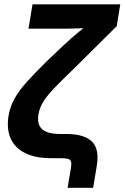

<svg xmlns="http://www.w3.org/2000/svg" viewBox="-20 -748 589 908"><path d="M299.8 140.1 314.9 50.3Q318.8 28.3 316.2 17.6Q313.5 6.8 302 3.4Q290.5 0 266.6 0H220.7Q147.9 0 99.6 -23.7Q51.3 -47.4 30.8 -92.3Q10.3 -137.2 20.5 -200.7Q27.8 -244.6 49.3 -282.7Q70.8 -320.8 107.9 -361.8Q145 -402.8 199.2 -456.5L281.2 -534.2Q297.4 -549.8 316.7 -566.7Q335.9 -583.5 356.4 -600.3Q377 -617.2 397.2 -633.5Q417.5 -649.9 435.5 -664.1L429.7 -617.2Q409.2 -615.7 386.7 -615Q364.3 -614.3 341.6 -613.5Q318.8 -612.8 296.1 -612.5Q273.4 -612.3 252 -612.3H114.7L133.8 -727.5H548.8L532.2 -624.5L337.9 -431.6Q279.8 -375.5 242.9 -337.9Q206.1 -300.3 186.8 -270.3Q167.5 -240.2 161.6 -206.5Q156.2 -173.3 167 -152.8Q177.7 -132.3 202.9 -123.3Q228 -114.3 265.6 -114.3H294.9Q377 -114.3 414.1 -79.1Q451.2 -43.9 437.5 37.6L420.4 140.1Z"/></svg>

Font: Inter 28pt
Style: Bold Italic
Weight: 700
Italic angle: -9.3988°
Designer: Rasmus Andersson
Foundry: rsms
Version: Version 4.001;git-66647c0bb